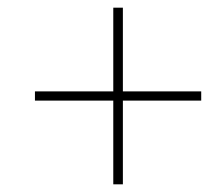

<svg xmlns="http://www.w3.org/2000/svg" viewBox="-20 -603 576 500"><path d="M300 -365H504V-341H300V-123H275V-341H71V-365H275V-583H300Z"/></svg>

Font: Noto Sans Disp Thin
Style: Italic
Weight: 100
Italic angle: -12°
Designer: Monotype Design Team
Foundry: Monotype Imaging Inc.
Version: Version 2.000;GOOG;noto-source:20170915:90ef993387c0